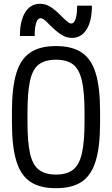

<svg xmlns="http://www.w3.org/2000/svg" viewBox="-20 -983 590 1013"><path d="M275 10Q191 10 140 -24Q89 -58 66 -134Q43 -210 43 -335V-395Q43 -521 66 -596.5Q89 -672 140 -706Q191 -740 275 -740Q360 -740 411 -706Q462 -672 485 -596.5Q508 -521 508 -395V-335Q508 -210 485 -134Q462 -58 411 -24Q360 10 275 10ZM275 -62Q333 -62 365.5 -87.5Q398 -113 412 -173.5Q426 -234 426 -340V-390Q426 -497 412 -557.5Q398 -618 365.5 -643Q333 -668 275 -668Q218 -668 185 -643Q152 -618 138.5 -557.5Q125 -497 125 -390V-340Q125 -234 138.5 -173.5Q152 -113 185 -87.5Q218 -62 275 -62ZM359 -783Q331 -783 305 -799Q279 -815 242 -852Q223 -872 212.5 -879.5Q202 -887 194 -887Q179 -887 171 -863Q163 -839 163 -793H85Q85 -873 113 -918Q141 -963 191 -963Q219 -963 245 -947.5Q271 -932 308 -894Q327 -875 337.5 -867Q348 -859 356 -859Q371 -859 379 -883Q387 -907 387 -953H465Q465 -873 437 -828Q409 -783 359 -783Z"/></svg>

Font: M PLUS Code Latin SemiExpanded
Style: Regular
Weight: 400
Width: 6
Designer: Coji Morishita
Foundry: UNDERFOREST DESIGN
Version: Version 1.002; ttfautohint (v1.8.3)